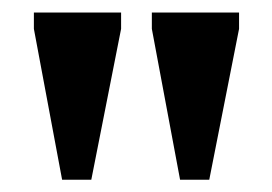

<svg xmlns="http://www.w3.org/2000/svg" viewBox="-20 -695 434 306"><path d="M79 -408.5 34 -649V-675H173V-649L125.5 -408.5ZM267 -408.5 222 -649V-675H361V-649L313.5 -408.5Z"/></svg>

Font: Newsreader 24pt
Style: Bold
Weight: 700
Designer: Hugues Gentile
Foundry: Production Type
Version: Version 1.003